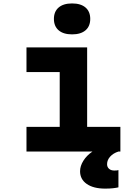

<svg xmlns="http://www.w3.org/2000/svg" viewBox="-20 -895 790 1134"><path d="M136.4 -614.9H494.7V-145.6H691V0H136.4V-145.6H332.7V-469.3H136.4ZM405.7 -692Q354.3 -692 326.4 -716Q298.4 -740 298.4 -783.4Q298.4 -826.7 326.4 -850.7Q354.3 -874.7 405.7 -874.7Q457.1 -874.7 485.1 -850.7Q513 -826.7 513 -783.4Q513 -740 485.1 -716Q457.1 -692 405.7 -692ZM601.2 219Q532.1 219 492.5 191.5Q452.9 164 452.9 116.5Q452.9 85.7 472.3 54.6Q491.7 23.5 526 0L601.2 -3.5L679.5 0Q648.9 9.8 630.7 30Q612.4 50.2 612.4 74.7Q612.4 91.5 623.9 101.8Q635.4 112.2 655.2 112.2Q663.9 112.2 669.5 111.6Q675 111 679.5 109.7V211.5Q667.5 214.5 648.2 216.7Q628.9 219 601.2 219Z"/></svg>

Font: Martian Mono SemiExpanded
Style: Regular
Weight: 400
Width: 6
Monospace: yes
Designer: Roman Shamin
Foundry: Evil Martians
Version: Version 1.000